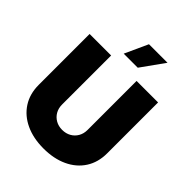

<svg xmlns="http://www.w3.org/2000/svg" viewBox="-263 -1095 1245 1245"><g transform="rotate(45 359.5 -472.0)"><path d="M358.9 9.3Q265.1 9.3 194.6 -23.7Q124 -56.6 84.7 -117.4Q45.4 -178.2 45.4 -261.2V-727.5H242.7V-277.8Q242.7 -243.7 257.8 -217.5Q272.9 -191.4 299.1 -176.5Q325.2 -161.6 358.9 -161.6Q393.1 -161.6 419.4 -176.5Q445.8 -191.4 460.9 -217.5Q476.1 -243.7 476.1 -277.8V-727.5H673.3V-261.2Q673.3 -178.2 634 -117.4Q594.7 -56.6 523.9 -23.7Q453.1 9.3 358.9 9.3ZM292 -793.5 364.7 -952.6H534.7L420.9 -793.5Z"/></g></svg>

Font: Inter 17pt Black
Style: Regular
Weight: 900
Version: Version 4.001;git-66647c0bb